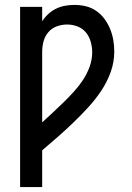

<svg xmlns="http://www.w3.org/2000/svg" viewBox="-20 -548 540 783"><path d="M62 215V-520H152V-461Q162 -477 176.5 -490.5Q191 -504 208.5 -512.5Q226 -521 245 -524.5Q264 -528 284 -528Q307 -528 330 -522.5Q353 -517 372.5 -503.5Q392 -490 406 -471Q420 -452 429 -430Q438 -408 442 -385Q446 -362 446 -338Q446 -295 431.5 -254.5Q417 -214 393 -178Q369 -142 340 -110.5Q311 -79 280 -49Q249 -19 217 9Q185 37 152 65V215ZM152 -49Q174 -69 196 -89.5Q218 -110 239.5 -131Q261 -152 281.5 -174.5Q302 -197 318.5 -222Q335 -247 345.5 -276Q356 -305 356 -335Q356 -356 350 -377.5Q344 -399 330.5 -415.5Q317 -432 296.5 -440Q276 -448 254 -448Q232 -448 211.5 -440.5Q191 -433 177 -416.5Q163 -400 157.5 -379Q152 -358 152 -336Z"/></svg>

Font: Iosevka Fixed Medium
Style: Regular
Weight: 500
Monospace: yes
Designer: Belleve Invis
Foundry: Belleve Invis
Version: Version 32.3.0